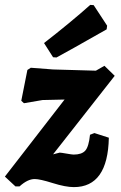

<svg xmlns="http://www.w3.org/2000/svg" viewBox="-43 -755 496 785"><path d="M326 -735 340 -734 395 -650 393 -635Q233 -544 188 -520L174 -521L137 -579Q244 -662 326 -735ZM384 -486 426 -445 174 -124 201 -131Q206 -131 229 -127Q252 -123 258 -123Q291 -123 305.5 -139Q320 -155 325 -204L343 -211L402 -192Q398 10 259 10Q225 10 172.5 -6.5Q120 -23 99 -23Q70 -23 37 7H20L-23 -33L221 -348L131 -346L55 -333L44 -343L69 -469L83 -478L174 -471L349 -466Z"/></svg>

Font: Alegreya Sans ExtraBold
Style: Italic
Weight: 800
Italic angle: -7°
Designer: Juan Pablo del Peral
Foundry: Huerta Tipografica
Version: Version 2.007